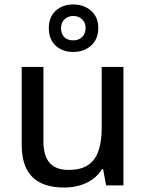

<svg xmlns="http://www.w3.org/2000/svg" viewBox="-20 -842 665 872"><path d="M540.5 -538.1V0H461.9L448.2 -73.7H442.9Q426.3 -45.9 399.9 -27.3Q373.5 -8.8 340.8 0.5Q308.1 9.8 271.5 9.8Q209.5 9.8 166.3 -10.7Q123 -31.2 100.8 -74.5Q78.6 -117.7 78.6 -186V-538.1H177.2V-199.7Q177.2 -134.8 205.3 -102.5Q233.4 -70.3 291 -70.3Q347.2 -70.3 380.1 -92.5Q413.1 -114.7 427.5 -157.5Q441.9 -200.2 441.9 -262.2V-538.1ZM313 -606Q263.7 -606 232.7 -634.8Q201.7 -663.6 201.7 -714.4Q201.7 -764.2 232.7 -793Q263.7 -821.8 313 -821.8Q360.8 -821.8 393.6 -793.2Q426.3 -764.6 426.3 -715.3Q426.3 -664.1 393.8 -635Q361.3 -606 313 -606ZM313 -658.7Q337.4 -658.7 353 -673.6Q368.7 -688.5 368.7 -714.4Q368.7 -739.7 352.5 -754.6Q336.4 -769.5 313 -769.5Q289.6 -769.5 273.4 -754.6Q257.3 -739.7 257.3 -714.4Q257.3 -688.5 271.7 -673.6Q286.1 -658.7 313 -658.7Z"/></svg>

Font: Open Sans Medium
Style: Regular
Weight: 500
Designer: Monotype Design Team
Foundry: Monotype Imaging Inc.
Version: Version 3.000